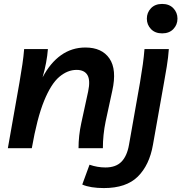

<svg xmlns="http://www.w3.org/2000/svg" viewBox="-20 -755 924 978"><path d="M20 0 79 -334Q88 -387 94 -427Q100 -467 103 -505H224Q219 -438 197 -361Q236 -435 291 -474Q346 -513 415 -513Q499 -513 537.5 -457Q576 -401 552 -293L518 -136Q511 -102 507.5 -68Q504 -34 504 0H380Q380 -64 394 -128L429 -289Q441 -346 425.5 -372.5Q410 -399 370 -399Q324 -399 282 -363.5Q240 -328 204.5 -241Q169 -154 142 0ZM693 -334Q702 -387 707.5 -427Q713 -467 716 -505H840Q837 -462 829.5 -416Q822 -370 815 -332L759 -17Q741 86 682 144.5Q623 203 509 203Q476 203 447.5 198.5Q419 194 399 185L436 84Q476 98 517 98Q570 98 598.5 69Q627 40 637 -17ZM806 -585Q770 -585 749 -607Q728 -629 728 -660Q728 -691 749 -713Q770 -735 806 -735Q842 -735 863 -713Q884 -691 884 -660Q884 -629 863 -607Q842 -585 806 -585Z"/></svg>

Font: Livvic SemiBold
Style: Italic
Weight: 600
Italic angle: -10°
Designer: Jacques Le Bailly, Baron von Fonthausen
Version: Version 1.001; ttfautohint (v1.8.2)